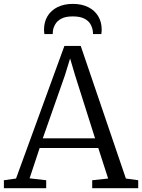

<svg xmlns="http://www.w3.org/2000/svg" viewBox="-24 -992 748 1012"><path d="M60.5 -51 315.5 -750H401.5L639.5 -51L704.5 -42V0H462V-42L546 -51L494 -212H185L132 -52L219.5 -42V0H-3.5V-42ZM477 -263 371 -597.5 345.5 -684 318 -594.5 201.5 -263ZM360 -971.5Q406.5 -971.5 440.8 -954.5Q475 -937.5 493.5 -906.8Q512 -876 512 -835.5Q512 -830.5 511.5 -824.5Q511 -818.5 510 -812.5H466Q466 -815.5 466 -820Q466 -824.5 465 -829.5Q462.5 -847.5 452.5 -865Q442.5 -882.5 420.2 -894Q398 -905.5 360 -905.5Q322 -905.5 300 -894Q278 -882.5 267.8 -865Q257.5 -847.5 255 -829.5Q254.5 -824.5 254.2 -820Q254 -815.5 254 -812.5H210Q209 -818.5 208.5 -824.5Q208 -830.5 208 -835.5Q208 -876 226.5 -906.8Q245 -937.5 279.2 -954.5Q313.5 -971.5 360 -971.5Z"/></svg>

Font: Merriweather 24pt Light
Style: Regular
Weight: 300
Designer: Eben Sorkin
Foundry: Eben Sorkin
Version: Version 2.100